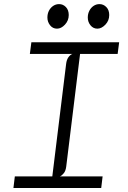

<svg xmlns="http://www.w3.org/2000/svg" viewBox="-20 -938 640 958"><path d="M47 0 54 -58H241L310 -619.5Q312.5 -640 321.5 -652.5Q330.5 -665 341.5 -669H129L136.5 -727H574.5L567 -669H379.5L310.5 -107.5Q308 -86 298.5 -74Q289 -62 279 -58H492L485 0ZM264.5 -795Q243 -795 229.8 -812Q216.5 -829 216.5 -850.5Q216.5 -869.5 224.2 -884.5Q232 -899.5 245.2 -908.5Q258.5 -917.5 275 -917.5Q294.5 -917.5 308.8 -902.8Q323 -888 323 -863Q323 -835.5 304.2 -815.2Q285.5 -795 264.5 -795ZM466 -795Q445 -795 431.5 -811.8Q418 -828.5 418 -850.5Q418 -869 425.8 -884.2Q433.5 -899.5 446.8 -908.5Q460 -917.5 476.5 -917.5Q496 -917.5 510.5 -902.8Q525 -888 525 -863Q525 -835 505.8 -815Q486.5 -795 466 -795Z"/></svg>

Font: Spline Sans Mono Light
Style: Italic
Weight: 300
Italic angle: -4°
Monospace: yes
Version: Version 1.004